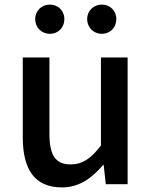

<svg xmlns="http://www.w3.org/2000/svg" viewBox="-20 -801 660 835"><path d="M249 14C324 14 378 -25 428 -83H431L440 0H535V-551H419V-168C374 -110 338 -86 287 -86C223 -86 195 -124 195 -218V-551H79V-204C79 -64 131 14 249 14ZM197 -654C234 -654 260 -682 260 -718C260 -753 234 -781 197 -781C160 -781 133 -753 133 -718C133 -682 160 -654 197 -654ZM423 -654C460 -654 486 -682 486 -718C486 -753 460 -781 423 -781C386 -781 359 -753 359 -718C359 -682 386 -654 423 -654Z"/></svg>

Font: Noto Sans TC Medium
Style: Regular
Weight: 500
Designer: Ryoko NISHIZUKA 西塚涼子 (kana, bopomofo & ideographs); Paul D. Hunt (Latin, Greek & Cyrillic); Sandoll Communications 산돌커뮤니
Foundry: Adobe
Version: Version 2.004;hotconv 1.0.118;makeotfexe 2.5.65603